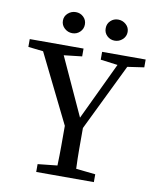

<svg xmlns="http://www.w3.org/2000/svg" viewBox="-92 -919 815 990"><g transform="rotate(10 315.5 -423.5)"><path d="M363.8 -153.8Q363.8 -106 366.2 -51.8L467.8 -41V0H166V-41L268.1 -51.8Q270 -106 270 -153.8V-259.8L92.8 -619.1L14.2 -627.9V-668.9H295.9V-627.9L201.2 -617.2L339.8 -314.9L482.9 -616.2L393.1 -627.9V-668.9H621.1V-627.9L534.2 -615.2L363.8 -265.1ZM390.1 -792.5Q390.1 -815.9 406.7 -831.5Q422.9 -847.2 446.3 -847.2Q469.7 -847.2 487.3 -831.5Q504.9 -815.9 504.9 -792.5Q504.9 -769 487.3 -752.9Q469.7 -736.8 446.3 -736.8Q422.9 -736.8 406.2 -752.9Q389.6 -769 390.1 -792.5ZM264.6 -752.9Q248 -736.8 224.6 -736.8Q201.2 -736.8 183.6 -752.9Q166 -769 166 -792.5Q166 -815.9 183.6 -831.5Q201.2 -847.2 224.6 -847.2Q248 -847.2 264.6 -831.5Q281.2 -815.9 281.2 -792.5Q281.2 -769 264.6 -752.9Z"/></g></svg>

Font: SourceSerifPro-Regular
Style: Regular
Weight: 400
Designer: Frank Grießhammer
Foundry: Adobe Systems Incorporated
Version: Version 1.014;PS Version 1.0;hotconv 1.0.73;makeotf.lib2.5.5